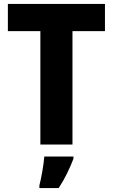

<svg xmlns="http://www.w3.org/2000/svg" viewBox="-20 -734 573 975"><path d="M348 0V-576H513V-714H20V-576H185V0ZM353 72V61H205C202 101 190 169 180 208V221H278C311 171 334 121 353 72Z"/></svg>

Font: Noto Sans Arabic UI SmCn XBd
Style: Regular
Weight: 800
Width: 4
Designer: Monotype Design Team, Nadine Chahine and Nizar Qandah
Foundry: Monotype Imaging Inc.
Version: Version 2.010